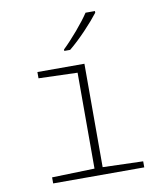

<svg xmlns="http://www.w3.org/2000/svg" viewBox="-85 -835 770 905"><g transform="rotate(-10 300.0 -383.0)"><path d="M256 -613V-606H284C336 -648 398 -715 431 -758V-766H386C358 -723 298 -653 256 -613ZM96 0H532V-29L339 -35V-530H114V-500L300 -494V-35L96 -29Z"/></g></svg>

Font: Noto Sans Mono ExtraLight
Style: Regular
Weight: 200
Designer: Monotype Design Team
Foundry: Monotype Imaging Inc.
Version: Version 2.014